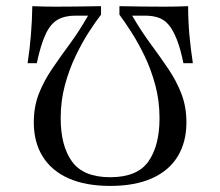

<svg xmlns="http://www.w3.org/2000/svg" viewBox="-20 -591 714 622"><path d="M589.5 -571Q589.5 -524.2 593.5 -478.6Q597.6 -433.1 604.8 -386.3H574.2Q564.5 -433.9 552.4 -464.1Q540.3 -494.4 526.2 -510.9Q512.1 -527.4 493.1 -533.9Q474.2 -540.3 450 -540.3H408.1Q437.9 -489.5 468.5 -448Q499.2 -406.5 525.4 -367.7Q551.6 -329 567.7 -287.1Q583.9 -245.2 583.9 -194.4Q583.9 -130.6 555.6 -84.3Q527.4 -37.9 472.2 -13.3Q416.9 11.3 337.1 11.3Q257.3 11.3 202 -13.3Q146.8 -37.9 118.1 -84.3Q89.5 -130.6 89.5 -194.4Q89.5 -245.2 105.6 -286.7Q121.8 -328.2 148.4 -367.3Q175 -406.5 205.6 -448Q236.3 -489.5 265.3 -540.3H224.2Q189.5 -540.3 166.5 -527Q143.5 -513.7 127.8 -480.2Q112.1 -446.8 99.2 -386.3H69.4Q76.6 -433.1 80.2 -478.6Q83.9 -524.2 84.7 -571Q100.8 -570.2 123 -569.8Q145.2 -569.4 161.3 -569.4Q187.1 -569.4 222.2 -569.8Q257.3 -570.2 307.3 -571V-543.5Q290.3 -521.8 268.1 -487.5Q246 -453.2 225 -409.7Q204 -366.1 190.3 -315.3Q176.6 -264.5 176.6 -208.1Q176.6 -118.5 213.3 -67.7Q250 -16.9 337.1 -16.9Q425 -16.9 460.9 -68.1Q496.8 -119.4 496.8 -208.1Q496.8 -264.5 483.1 -315.3Q469.4 -366.1 448.4 -409.7Q427.4 -453.2 405.2 -487.5Q383.1 -521.8 366.9 -543.5V-571Q408.9 -570.2 444.8 -569.8Q480.6 -569.4 512.1 -569.4Q529 -569.4 550.8 -569.8Q572.6 -570.2 589.5 -571Z"/></svg>

Font: Playfair 5pt SemiExpanded Light
Style: Regular
Weight: 400
Version: Version 2.203